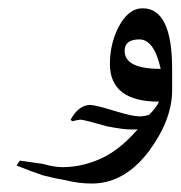

<svg xmlns="http://www.w3.org/2000/svg" viewBox="-20 -387 431 458"><path d="M390.6 -171.9Q390.6 -101.6 335.9 -27.3Q277.3 50.8 199.2 50.8Q168 50.8 136.7 43Q113.3 39.1 82 31.2Q58.6 23.4 19.5 7.8L27.3 -3.9L82 3.9Q109.4 11.7 128.9 11.7Q183.6 11.7 234.4 -15.6Q269.5 -35.2 304.7 -74.2L308.6 -78.1Q300.8 -78.1 293 -78.1Q273.4 -78.1 234.4 -85.9Q179.7 -101.6 171.9 -101.6Q168 -101.6 152.3 -97.7L148.4 -101.6Q168 -136.7 195.3 -136.7Q207 -136.7 257.8 -121.1Q296.9 -109.4 312.5 -109.4Q324.2 -109.4 335.9 -113.3Q351.6 -128.9 359.4 -144.5Q242.2 -144.5 242.2 -234.4Q242.2 -281.2 261.7 -320.3Q285.2 -367.2 320.3 -367.2Q390.6 -367.2 390.6 -222.7ZM363.3 -222.7Q347.7 -293 312.5 -293Q277.3 -293 277.3 -265.6Q277.3 -222.7 363.3 -222.7Z"/></svg>

Font: 和音 by 宁静之雨，公众号njzyshare
Style: Regular
Weight: 400
Designer: Steve Matteson
Foundry: Ascender Corporation
Version: Version 6.00;June 8, 2018;FontCreator 11.0.0.2388 32-bit